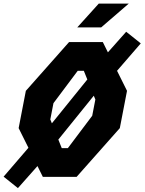

<svg xmlns="http://www.w3.org/2000/svg" viewBox="-66 -958 783 1040"><path d="M31 61 137 -58.5 166 0H349L583 -264L622 -466L568 -574.5L696.5 -723L617.5 -786L518.5 -674.5L491 -730H308L74 -466L35 -264L88 -157.5L-46.5 -1ZM206.5 -311 223.5 -399 355 -574.5H388L407 -527.5L215 -290ZM250 -202 442 -439.5 450.5 -419 433.5 -331 301.5 -155.5H268.5ZM352.5 -809.5 469 -938.5H631.5L482 -809.5Z"/></svg>

Font: Monaspace Krypton ExtraBold
Style: Italic
Weight: 800
Italic angle: -11°
Designer: Riley Cran & the Lettermatic Team
Foundry: Lettermatic
Version: Version 1.101 (Monaspace Krypton)